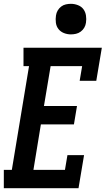

<svg xmlns="http://www.w3.org/2000/svg" viewBox="-31 -985 553 1005"><path d="M-11 0V-96H31L121 -639H92V-735H502L473 -562H386L399 -639H234L199 -430H372L356 -334H183L144 -96H309L322 -173H409L380 0ZM340 -805Q321 -805 303.5 -812Q286 -819 275 -833Q264 -847 261.5 -866Q259 -885 262 -904Q264 -918 271 -930Q278 -942 289 -950.5Q300 -959 313.5 -962Q327 -965 340 -965Q359 -965 377 -958Q395 -951 405.5 -937Q416 -923 419 -904Q422 -885 419 -866Q417 -852 410 -840Q403 -828 391.5 -819.5Q380 -811 366.5 -808Q353 -805 340 -805Z"/></svg>

Font: Iosevka Slab Oblique
Style: Bold
Weight: 700
Italic angle: -9°
Monospace: yes
Designer: Belleve Invis
Foundry: Belleve Invis
Version: Version 11.1.1; ttfautohint (v1.8.3)